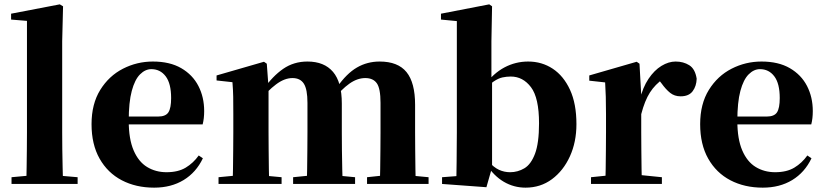

<svg xmlns="http://www.w3.org/2000/svg" viewBox="-20 -846 3791 883"><path d="M33 0V-31L142 -41H221L337 -31V0ZM101 0Q102 -37 102.5 -77.5Q103 -118 103.5 -159Q104 -200 104 -238V-750L31 -756V-783L255 -826L270 -817L266 -656V-238Q266 -200 266.5 -159Q267 -118 268 -77.5Q269 -37 270 0Z M689 17Q605 17 540 -17Q475 -51 438 -116.5Q401 -182 401 -275Q401 -368 441 -432.5Q481 -497 545.5 -530Q610 -563 683 -563Q761 -563 813.5 -532.5Q866 -502 892.5 -450.5Q919 -399 919 -335Q919 -301 912 -274H470V-310H707Q742 -310 754.5 -329.5Q767 -349 767 -395Q767 -462 742 -495Q717 -528 676 -528Q648 -528 624 -504Q600 -480 586 -428Q572 -376 572 -290Q572 -207 594.5 -154.5Q617 -102 656.5 -78Q696 -54 746 -54Q799 -54 834 -75Q869 -96 894 -131L913 -118Q882 -53 824.5 -18Q767 17 689 17Z M985 0V-31L1089 -41H1168L1275 -31V0ZM1049 0Q1051 -26 1051.5 -68.5Q1052 -111 1052.5 -157Q1053 -203 1053 -238V-322Q1053 -371 1052.5 -401Q1052 -431 1049 -468L976 -476V-499L1194 -562L1207 -553L1215 -444V-441V-238Q1215 -203 1215.5 -157Q1216 -111 1216.5 -68.5Q1217 -26 1218 0ZM1328 0V-31L1428 -41H1508L1613 -31V0ZM1390 0Q1392 -26 1392.5 -68Q1393 -110 1393.5 -156Q1394 -202 1394 -238V-373Q1394 -435 1377.5 -461Q1361 -487 1325 -487Q1288 -487 1249 -457.5Q1210 -428 1176 -384L1173 -436H1192Q1234 -496 1282.5 -529.5Q1331 -563 1394 -563Q1471 -563 1511.5 -515.5Q1552 -468 1552 -370V-238Q1552 -202 1552.5 -156Q1553 -110 1554 -68Q1555 -26 1556 0ZM1668 0V-31L1762 -41H1845L1951 -31V0ZM1727 0Q1728 -26 1728.5 -68Q1729 -110 1729.5 -156Q1730 -202 1730 -238V-373Q1730 -439 1713 -463Q1696 -487 1660 -487Q1623 -487 1586.5 -461Q1550 -435 1511 -386L1506 -445H1530Q1574 -508 1621.5 -535.5Q1669 -563 1726 -563Q1810 -563 1849.5 -514.5Q1889 -466 1889 -364V-238Q1889 -202 1889.5 -156Q1890 -110 1890.5 -68Q1891 -26 1892 0Z M2013 0V-31L2079 -36Q2080 -66 2080 -102Q2080 -138 2080.5 -174Q2081 -210 2081 -238V-749L2008 -756V-783L2230 -826L2243 -817L2240 -656V-479L2243 -469V-78V-76L2217 15ZM2397 17Q2343 17 2297 -10Q2251 -37 2216 -91H2205L2226 -104Q2251 -76 2275 -65Q2299 -54 2326 -54Q2361 -54 2391.5 -72Q2422 -90 2440.5 -139Q2459 -188 2459 -279Q2459 -396 2422 -445Q2385 -494 2329 -494Q2310 -494 2291 -490Q2272 -486 2250 -471Q2228 -456 2198 -423L2184 -452H2207Q2249 -509 2300 -536Q2351 -563 2409 -563Q2472 -563 2522 -530Q2572 -497 2601.5 -433Q2631 -369 2631 -275Q2631 -193 2601 -127Q2571 -61 2518.5 -22Q2466 17 2397 17Z M2698 0V-31L2805 -42H2915L3024 -31V0ZM2763 0Q2765 -26 2765.5 -68.5Q2766 -111 2766.5 -157Q2767 -203 2767 -238V-321Q2767 -371 2766 -401Q2765 -431 2763 -467L2690 -475V-499L2908 -562L2921 -553L2929 -409V-408V-238Q2929 -203 2929.5 -157Q2930 -111 2930.5 -68.5Q2931 -26 2932 0ZM2929 -321 2890 -386H2922Q2936 -444 2962.5 -483.5Q2989 -523 3022 -543Q3055 -563 3087 -563Q3123 -563 3150 -546Q3177 -529 3184 -484Q3183 -450 3165.5 -426.5Q3148 -403 3110 -403Q3082 -403 3062 -419Q3042 -435 3022 -463L2999 -492L3031 -484Q2993 -458 2969 -420.5Q2945 -383 2929 -321Z M3488 17Q3404 17 3339 -17Q3274 -51 3237 -116.5Q3200 -182 3200 -275Q3200 -368 3240 -432.5Q3280 -497 3344.5 -530Q3409 -563 3482 -563Q3560 -563 3612.5 -532.5Q3665 -502 3691.5 -450.5Q3718 -399 3718 -335Q3718 -301 3711 -274H3269V-310H3506Q3541 -310 3553.5 -329.5Q3566 -349 3566 -395Q3566 -462 3541 -495Q3516 -528 3475 -528Q3447 -528 3423 -504Q3399 -480 3385 -428Q3371 -376 3371 -290Q3371 -207 3393.5 -154.5Q3416 -102 3455.5 -78Q3495 -54 3545 -54Q3598 -54 3633 -75Q3668 -96 3693 -131L3712 -118Q3681 -53 3623.5 -18Q3566 17 3488 17Z"/></svg>

Font: Noto Serif JP Black
Style: Regular
Weight: 900
Designer: Ryoko NISHIZUKA 西塚涼子 (kana & ideographs); Frank Grießhammer (Latin, Greek & Cyrillic); Wenlong ZHANG 张文龙 (bopomofo); San
Foundry: Adobe
Version: Version 2.003-H1;hotconv 1.1.1;makeotfexe 2.6.0